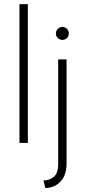

<svg xmlns="http://www.w3.org/2000/svg" viewBox="-20 -687 415 923"><path d="M73.6 0V-666.7H113.9V0ZM197.9 216.7 188.9 180.6Q216.7 180.6 238.2 163.5Q259.7 146.5 259.7 99.3V-401.4H300V99.3Q300 155.6 270.5 186.1Q241 216.7 197.9 216.7ZM279.9 -495.1Q271.5 -495.1 264.2 -499.3Q256.9 -503.5 252.8 -510.4Q248.6 -517.4 248.6 -525.7Q248.6 -534.7 252.8 -541.7Q256.9 -548.6 264.2 -553.1Q271.5 -557.6 279.9 -557.6Q288.9 -557.6 295.8 -553.1Q302.8 -548.6 306.9 -541.7Q311.1 -534.7 311.1 -525.7Q311.1 -517.4 306.9 -510.4Q302.8 -503.5 295.8 -499.3Q288.9 -495.1 279.9 -495.1Z"/></svg>

Font: Afacad Flux ExtraLight
Style: Regular
Weight: 250
Designer: Kristian Moeller
Foundry: Dicotype
Version: Version 1.100